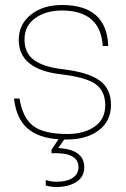

<svg xmlns="http://www.w3.org/2000/svg" viewBox="-20 -544 505 768"><path d="M228 -524Q407 -524 413 -360H391Q382 -502 227 -502Q164 -502 121 -471.5Q78 -441 78 -386Q78 -332 116 -304Q154 -276 232 -267Q333 -255 378.5 -222Q424 -189 424 -124Q424 -61 376 -23.5Q328 14 246 14H237L213 48Q317 54 317 125Q317 164 285 184Q253 204 206 204Q184 204 163 198V176Q184 183 206 183Q247 183 270.5 167.5Q294 152 294 125Q294 64 186 69V55L214 13Q134 8 89.5 -31Q45 -70 36 -150H58Q71 -71 114 -39.5Q157 -8 249 -8Q317 -8 359 -38Q401 -68 401 -123Q401 -179 363 -207Q325 -235 222 -247Q55 -267 55 -385Q55 -446 103 -485Q151 -524 228 -524Z"/></svg>

Font: Nacelle Thin
Style: Regular
Weight: 100
Designer: Sora Sagano
Foundry: Sora Sagano
Version: Version 1.000;FEAKit 1.0